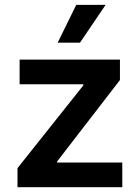

<svg xmlns="http://www.w3.org/2000/svg" viewBox="-20 -778 576 798"><path d="M52.7 -79.1 326.2 -422.9V-427.7H61.5V-530.3H478.5V-445.3L217.8 -107.4V-102.5H488.3V0H52.7ZM296.9 -757.8H418.9L312.5 -600.6H219.7Z"/></svg>

Font: Pretendard GOV SemiBold
Style: Regular
Weight: 600
Designer: Base glyphs from Inter by Rasmus Andersson; Hangeul glyphs from Noto Sans CJK(Source Han Sans) by Jang Soo-young and Kan
Foundry: Kil Hyung-jin
Version: Version 1.309